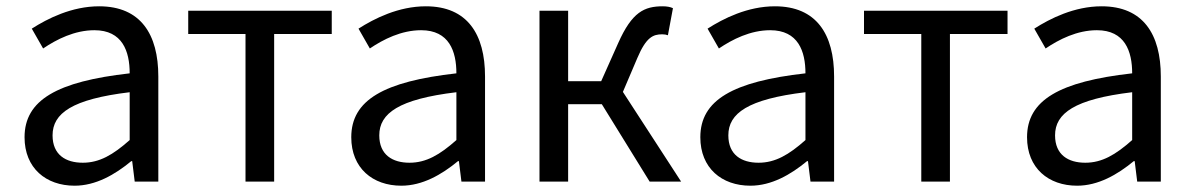

<svg xmlns="http://www.w3.org/2000/svg" viewBox="-20 -577 3789 610"><path d="M217 13C284 13 345 -22 397 -65H400L408 0H483V-334C483 -468 427 -557 295 -557C208 -557 131 -518 81 -486L117 -423C160 -452 217 -481 280 -481C369 -481 392 -414 392 -344C161 -318 58 -259 58 -141C58 -43 126 13 217 13ZM243 -60C189 -60 147 -85 147 -147C147 -217 209 -262 392 -284V-132C339 -85 296 -60 243 -60Z M760 0H851V-469H1034V-543H578V-469H760Z M1255 13C1322 13 1383 -22 1435 -65H1438L1446 0H1521V-334C1521 -468 1465 -557 1333 -557C1246 -557 1169 -518 1119 -486L1155 -423C1198 -452 1255 -481 1318 -481C1407 -481 1430 -414 1430 -344C1199 -318 1096 -259 1096 -141C1096 -43 1164 13 1255 13ZM1281 -60C1227 -60 1185 -85 1185 -147C1185 -217 1247 -262 1430 -284V-132C1377 -85 1334 -60 1281 -60Z M1694 0H1785V-246H1892L2044 0H2144L1959 -285L2005 -393C2033 -459 2055 -468 2084 -468C2092 -468 2096 -467 2102 -465L2118 -551C2110 -555 2098 -557 2086 -557C2027 -557 1988 -539 1944 -440L1890 -319H1785V-543H1694Z M2364 13C2431 13 2492 -22 2544 -65H2547L2555 0H2630V-334C2630 -468 2574 -557 2442 -557C2355 -557 2278 -518 2228 -486L2264 -423C2307 -452 2364 -481 2427 -481C2516 -481 2539 -414 2539 -344C2308 -318 2205 -259 2205 -141C2205 -43 2273 13 2364 13ZM2390 -60C2336 -60 2294 -85 2294 -147C2294 -217 2356 -262 2539 -284V-132C2486 -85 2443 -60 2390 -60Z M2907 0H2998V-469H3181V-543H2725V-469H2907Z M3402 13C3469 13 3530 -22 3582 -65H3585L3593 0H3668V-334C3668 -468 3612 -557 3480 -557C3393 -557 3316 -518 3266 -486L3302 -423C3345 -452 3402 -481 3465 -481C3554 -481 3577 -414 3577 -344C3346 -318 3243 -259 3243 -141C3243 -43 3311 13 3402 13ZM3428 -60C3374 -60 3332 -85 3332 -147C3332 -217 3394 -262 3577 -284V-132C3524 -85 3481 -60 3428 -60Z"/></svg>

Font: Microsoft YaHei
Style: Regular
Weight: 400
Designer: Ryoko NISHIZUKA 西塚涼子 (kana, bopomofo & ideographs); Paul D. Hunt (Latin, Greek & Cyrillic); Sandoll Communications 산돌커뮤니
Foundry: Adobe
Version: Version 2.001;hotconv 1.0.111;makeotfexe 2.5.65597